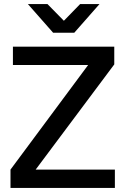

<svg xmlns="http://www.w3.org/2000/svg" viewBox="-20 -931 624 951"><path d="M32 0V-91L441 -642L457 -609H44V-700H546V-612L132 -58L117 -91H549V0ZM243 -769 118 -911H215L325 -799H268L377 -911H473L348 -769Z"/></svg>

Font: SUSE Medium
Style: Regular
Weight: 500
Designer: Rene Bieder
Foundry: SUSE
Version: Version 1.000